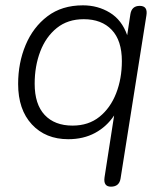

<svg xmlns="http://www.w3.org/2000/svg" viewBox="-20 -514 615 720"><path d="M396 186Q367 186 372 151L408 -81Q380 -39 336.5 -15.5Q293 8 236 8Q151 8 99.5 -47.5Q48 -103 48 -199Q48 -278 76 -345Q104 -412 158 -453Q212 -494 291 -494Q347 -494 392 -466.5Q437 -439 457 -382L469 -461Q474 -492 504 -492Q535 -492 529 -456L432 156Q427 186 396 186ZM252 -43Q312 -43 353 -76Q394 -109 415.5 -164Q437 -219 437 -285Q437 -362 399 -402Q361 -442 294 -442Q234 -442 193 -409Q152 -376 131 -321Q110 -266 110 -200Q110 -123 147.5 -83Q185 -43 252 -43Z"/></svg>

Font: Nunito Light
Style: Italic
Weight: 300
Italic angle: -9°
Designer: Vernon Adams
Foundry: Vernon Adams
Version: Version 3.601; ttfautohint (v1.8.2.53-6de2)